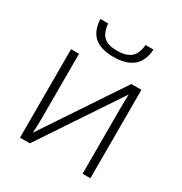

<svg xmlns="http://www.w3.org/2000/svg" viewBox="-173 -871 946 998"><g transform="rotate(30 300.0 -371.5)"><path d="M136.2 -530.8V-149.4Q136.2 -127 135.5 -102.3Q134.8 -77.6 133.3 -55.7L450.2 -530.8H510.7V0H463.9V-384.8Q463.9 -406.7 464.4 -431.4Q464.8 -456.1 465.8 -477.1L147.5 0H88.4V-530.8ZM460.4 -743.2Q456.1 -673.3 414.8 -639.6Q373.5 -606 298.8 -606Q223.1 -606 184.3 -638.9Q145.5 -671.9 141.6 -743.2H188.5Q193.4 -689 219.5 -666Q245.6 -643.1 299.3 -643.1Q351.6 -643.1 379.9 -666Q408.2 -689 413.1 -743.2Z"/></g></svg>

Font: Open Sans Light
Style: Regular
Weight: 300
Designer: Monotype Design Team
Foundry: Monotype Imaging Inc.
Version: Version 3.000; ttfautohint (v1.8.4)